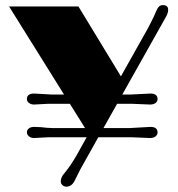

<svg xmlns="http://www.w3.org/2000/svg" viewBox="-20 -716 686 742"><path d="M166 -185.5 111.8 -182.6Q100.1 -182.6 92 -189Q84 -195.3 84 -204.6Q84 -213.9 91.6 -219.7Q99.1 -225.6 112.1 -225.6Q125 -225.6 137.7 -224.6L160.6 -222.2Q170.4 -221.2 181.2 -221.2H308.6L250 -314.9Q208 -314.9 166 -314.9L111.8 -312Q100.1 -312 92 -318.1Q84 -324.2 84 -333Q84 -354.5 111.8 -354.5L181.2 -350.6H227.5L15.1 -690.9H283.2L447.3 -420.9L553.7 -610.4L564.5 -631.8Q575.2 -652.3 581.5 -668.2Q587.9 -684.1 594 -690.2Q600.1 -696.3 609.4 -696.3Q629.9 -696.3 629.9 -678.2Q629.9 -665.5 621.1 -650.4L452.6 -350.6H483.4L561.5 -354.5Q588.9 -354.5 588.9 -333Q588.9 -324.2 581.3 -318.1Q573.7 -312 559.6 -312L489.7 -314.9H432.6L379.9 -221.2H483.4L561.5 -225.6Q588.9 -225.6 588.9 -204.1Q588.9 -195.3 581.3 -189Q573.7 -182.6 559.6 -182.6L489.7 -185.5H359.9Q295.9 -71.8 291 -62.5L270.5 -21.5Q258.3 5.4 236.8 5.4Q228 5.4 221.4 -0.5Q214.8 -6.3 214.8 -14.6Q214.8 -29.8 226.6 -43.9Q251 -72.3 275.4 -114.7L314.9 -185.5Q240.2 -185.5 166 -185.5Z"/></svg>

Font: Limelight
Style: Regular
Weight: 400
Designer: Nicole Fally
Foundry: Nicole Fally
Version: Version 1.002